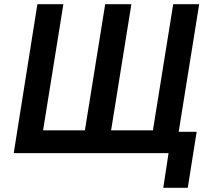

<svg xmlns="http://www.w3.org/2000/svg" viewBox="-20 -725 1015 909"><path d="M753 164 778 0H45L157 -705H280L184 -108H382L478 -705H602L506 -108H704L800 -705H923L826 -101H911L869 164Z"/></svg>

Font: Nunito Sans 7pt Condensed
Style: Bold Italic
Weight: 700
Width: 3
Italic angle: -9°
Designer: Vernon Adams
Foundry: Vernon Adams
Version: Version 3.101;gftools[0.9.27]